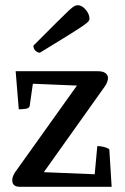

<svg xmlns="http://www.w3.org/2000/svg" viewBox="-20 -716 478 736"><path d="M56 0Q27 0 27 -25Q27 -33 30 -40.5Q33 -48 38 -56L275 -388L106 -395L94 -311Q93 -301 78.5 -299Q64 -297 52 -297L40 -443H355Q375 -443 384.5 -435.5Q394 -428 394 -417Q394 -403 382 -385L148 -56L343 -48L353 -156Q365 -156 377.5 -153Q390 -150 399 -144L408 0ZM133 -514Q124 -514 116 -521.5Q108 -529 108 -541Q164 -597 195.5 -628.5Q227 -660 242.5 -674.5Q258 -689 265 -692.5Q272 -696 278 -696Q294 -696 308.5 -679Q323 -662 323 -644Q323 -639 318.5 -633.5Q314 -628 296.5 -616Q279 -604 240.5 -580Q202 -556 133 -514Z"/></svg>

Font: Petrona Medium
Style: Regular
Weight: 500
Designer: Ringo R. Seeber
Foundry: Ringo R. Seeber
Version: Version 2.001; ttfautohint (v1.8.3)